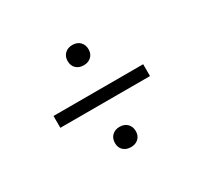

<svg xmlns="http://www.w3.org/2000/svg" viewBox="-98 -731 745 702"><g transform="rotate(-30 274.0 -380.5)"><path d="M273.5 -510Q254 -510 241.8 -521.5Q229.5 -533 229.5 -552.5Q229.5 -572 241.8 -583.8Q254 -595.5 273.5 -595.5Q293.5 -595.5 305.5 -583.5Q317.5 -571.5 317.5 -552.5Q317.5 -533 305.2 -521.5Q293 -510 273.5 -510ZM84.5 -355V-405H463V-355ZM273.5 -164.5Q254 -164.5 241.8 -175.8Q229.5 -187 229.5 -206.5Q229.5 -226.5 241.8 -238.2Q254 -250 273.5 -250Q293.5 -250 305.5 -238Q317.5 -226 317.5 -206.5Q317.5 -187.5 305.2 -176Q293 -164.5 273.5 -164.5Z"/></g></svg>

Font: Encode Sans Semi Expanded Light
Style: Regular
Weight: 300
Width: 6
Designer: Multiple Designers
Foundry: Impallari Type
Version: Version 3.000; ttfautohint (v1.8.3) -l 8 -r 50 -G 200 -x 14 